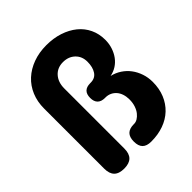

<svg xmlns="http://www.w3.org/2000/svg" viewBox="-206 -871 1011 1011"><g transform="rotate(-45 300.0 -365.0)"><path d="M210 -65Q210 -27 191.5 -8.5Q173 10 135 10Q97 10 78.5 -8.5Q60 -27 60 -65V-512Q60 -563 77.5 -605Q95 -647 127.5 -677Q160 -707 205 -723.5Q250 -740 304 -740Q357 -740 401 -725.5Q445 -711 477 -685Q509 -659 526.5 -622Q544 -585 544 -541Q544 -511 535.5 -485Q527 -459 512 -438.5Q497 -418 476 -404.5Q455 -391 429 -386Q459 -379 484 -362.5Q509 -346 526.5 -322.5Q544 -299 554 -269.5Q564 -240 564 -207Q564 -157 547.5 -117Q531 -77 501 -48.5Q471 -20 429 -5Q387 10 337 10H336Q303 10 287 -6Q271 -22 271 -55Q271 -88 287 -104Q303 -120 336 -120H339Q351 -120 363.5 -127.5Q376 -135 387 -148.5Q398 -162 405 -182.5Q412 -203 412 -228Q412 -250 406 -268Q400 -286 389 -298.5Q378 -311 363 -318Q348 -325 330 -325H326Q299 -325 285 -339Q271 -353 271 -380Q271 -408 285 -421.5Q299 -435 326 -435H330Q363 -435 379.5 -460Q396 -485 396 -525Q396 -565 370 -590Q344 -615 303 -615Q261 -615 235.5 -586.5Q210 -558 210 -512Z"/></g></svg>

Font: Maple Mono NL ExtraBold
Style: Regular
Weight: 800
Monospace: yes
Designer: subframe7536
Version: Version 7.000